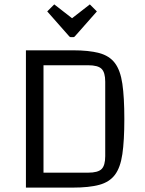

<svg xmlns="http://www.w3.org/2000/svg" viewBox="-20 -854 658 874"><path d="M98 -625H311Q385 -625 431.5 -612.5Q478 -600 503 -567Q528 -534 537 -472.5Q546 -411 546 -312Q546 -214 537 -152.5Q528 -91 503 -58Q478 -25 431.5 -12.5Q385 0 311 0H98ZM178 -557V-68H381Q426 -68 442.5 -84.5Q459 -101 459 -143V-482Q459 -524 442.5 -540.5Q426 -557 381 -557ZM227 -834 308 -771 389 -834 421 -802 323 -691Q319 -685 314 -685H302Q297 -685 293 -691L195 -802Z"/></svg>

Font: Changa Light
Style: Regular
Weight: 300
Designer: Eduardo Rodriguez Tunni
Foundry: Eduardo Rodriguez Tunni
Version: Version 3.002; ttfautohint (v1.8.2)